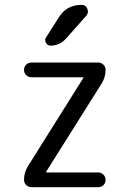

<svg xmlns="http://www.w3.org/2000/svg" viewBox="-20 -780 540 800"><path d="M96.7 -87.9 327.1 -455.1Q327.1 -456.1 327.6 -456.1Q328.1 -456.1 328.1 -457Q328.1 -458 327.1 -458H111.3Q98.6 -458 89.4 -466.8Q80.1 -475.6 80.1 -488.8Q80.1 -502 88.9 -510.7Q97.7 -519.5 111.3 -519.5H388.7Q401.4 -519.5 410.6 -510.7Q419.9 -502 419.9 -489.3Q419.9 -458 403.3 -431.6L172.9 -65.4Q172.9 -64.5 172.4 -64.5Q171.9 -64.5 171.9 -63Q171.9 -61.5 172.9 -61.5H388.7Q401.4 -61.5 410.6 -52.7Q419.9 -43.9 419.9 -30.8Q419.9 -17.6 411.1 -8.8Q402.3 0 388.7 0H111.3Q98.6 0 89.4 -8.8Q80.1 -17.6 80.1 -31.2Q80.1 -61.5 96.7 -87.9ZM226.6 -710Q258.8 -759.8 320.3 -759.8Q336.9 -759.8 343.8 -743.7Q350.6 -727.5 339.8 -714.8L255.9 -620.1Q228.5 -589.8 190.4 -589.8Q177.7 -589.8 171.4 -602.1Q165 -614.3 171.9 -624Z"/></svg>

Font: Rounded-X Mgen+ 1mn regular
Style: Regular
Weight: 400
Designer: [Source Han Sans]
Ryoko NISHIZUKA  (kana & ideographs); Paul D. Hunt (Latin, Greek & Cyrillic); Wenlong ZHANG  (bopomofo
Version: Version 1.059.20150602